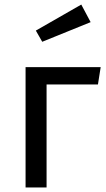

<svg xmlns="http://www.w3.org/2000/svg" viewBox="-20 -821 466 841"><path d="M92 0V-527H421L409 -451H184V0ZM377 -724 165 -638 137 -687 336 -801Z"/></svg>

Font: Fira GO
Style: Regular
Weight: 400
Designer: Carrois Corporate
Foundry: Carrois Corporate GbR
Version: Version 0.300